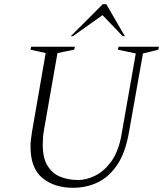

<svg xmlns="http://www.w3.org/2000/svg" viewBox="-20 -882 775 912"><path d="M327 10Q238 10 181.5 -36.5Q125 -83 125 -185Q125 -202 127 -219Q129 -236 132 -256L197 -630L125 -646L128 -660H336L332 -646L253 -630L190 -271Q186 -250 184.5 -231Q183 -212 183 -195Q183 -133 205 -96Q227 -59 265 -43Q303 -27 352 -27Q391 -27 433 -48Q475 -69 508.5 -115Q542 -161 556 -236L625 -628L540 -646L543 -660H735L732 -646L659 -628L593 -256Q576 -158 537.5 -100Q499 -42 445 -16Q391 10 327 10ZM316 -710 468 -862H485L573 -710H563L467 -810L326 -710Z"/></svg>

Font: Spectral SC ExtraLight
Style: Italic
Weight: 275
Italic angle: -10°
Designer: Jean-Baptiste Levee
Foundry: Production Type
Version: Version 2.001